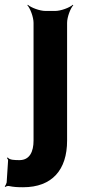

<svg xmlns="http://www.w3.org/2000/svg" viewBox="-68 -574 369 807"><path d="M-35 88 -39 90C-37 92 -34 97 -34 100L-40 193C-41 198 -45 206 -48 209L-46 212C-43 209 -35 207 -30 208C-11 212 5 213 29 213C151 213 214 140 214 17V-478C214 -502 228 -539 240 -552L238 -554C225 -542 188 -528 164 -528H123C99 -528 62 -542 49 -554L47 -552C59 -539 73 -502 73 -478V17C73 63 57 99 14 99C-3 99 -29 99 -35 88Z"/></svg>

Font: Asimov
Style: Edge
Weight: 500
Designer: Google
Version: Version 2.000980: 2014